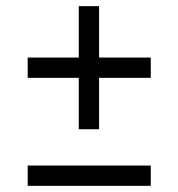

<svg xmlns="http://www.w3.org/2000/svg" viewBox="-20 -604 580 624"><path d="M236 -184V-351H70V-417H236V-584H302V-417H470V-351H302V-184ZM70 0V-66H470V0Z"/></svg>

Font: Saira Thin
Style: Regular
Weight: 400
Version: Version 1.101